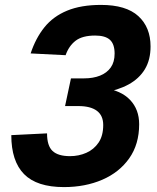

<svg xmlns="http://www.w3.org/2000/svg" viewBox="-20 -746 640 782"><path d="M240.4 16Q130 16 78 -36.8Q26 -89.6 26 -195.6L171.6 -202.8Q171.6 -152 194.2 -131Q216.8 -110 265.2 -110Q300.8 -110 331.6 -123.6Q362.4 -137.2 381.4 -165.1Q400.4 -193 400.4 -236.8Q400.4 -275.4 374.6 -294.7Q348.8 -314 299.2 -314H245L269 -426.8H322.6Q359.4 -426.8 387.4 -437.9Q415.4 -449 431.1 -471.2Q446.8 -493.4 446.8 -527.6Q446.8 -566.4 427.8 -583.8Q408.8 -601.2 367.6 -601.2Q315.6 -601.2 288.1 -580.2Q260.6 -559.2 247.2 -521.2L104.8 -528.4Q125.2 -590.4 160.9 -634.8Q196.6 -679.2 253.4 -702.6Q310.2 -726 391.2 -726Q493.4 -726 543.3 -680.5Q593.2 -635 593.2 -556.8Q593.2 -502.4 570.1 -464.1Q547 -425.8 503.7 -402.1Q460.4 -378.4 398.4 -368L402.6 -387.2Q472.6 -378.2 509.7 -339.2Q546.8 -300.2 546.8 -240Q546.8 -158.4 506.3 -101.1Q465.8 -43.8 396.4 -13.9Q327 16 240.4 16Z"/></svg>

Font: Geist Mono
Style: Italic
Weight: 400
Italic angle: -12°
Monospace: yes
Designer: Basement.studio, Andrés Briganti, Mateo Zaragoza
Foundry: Basement.studio, Vercel, Andrés Briganti, Guido Ferreyra, Mateo Zaragoza
Version: Version 1.500